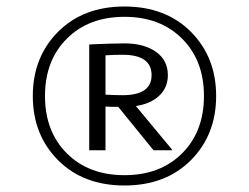

<svg xmlns="http://www.w3.org/2000/svg" viewBox="-20 -795 765 590"><path d="M566.7 -302.9Q489.2 -225 362.5 -225Q235.8 -225 158.3 -302.9Q80.8 -380.8 80.8 -500Q80.8 -619.2 158.3 -697.1Q235.8 -775 362.5 -775Q489.2 -775 566.7 -697.1Q644.2 -619.2 644.2 -500Q644.2 -380.8 566.7 -302.9ZM185.4 -323.8Q252.5 -256.7 362.5 -256.7Q472.5 -256.7 539.6 -323.8Q606.7 -390.8 606.7 -500Q606.7 -609.2 539.6 -676.2Q472.5 -743.3 362.5 -743.3Q252.5 -743.3 185.4 -676.2Q118.3 -609.2 118.3 -500Q118.3 -390.8 185.4 -323.8ZM343.3 -466.7Q315.8 -466.7 304.2 -467.5V-333.3H254.2V-470V-658.3Q255.8 -658.3 272.9 -659.2Q290 -660 315.4 -660.8Q340.8 -661.7 362.5 -661.7Q422.5 -661.7 459.2 -635.8Q495.8 -610 495.8 -564.2Q495.8 -525.8 469.2 -500.8Q442.5 -475.8 397.5 -469.2L508.3 -335.8V-333.3H451.7ZM304.2 -504.2Q330.8 -502.5 356.7 -502.5Q445.8 -502.5 445.8 -564.2Q445.8 -626.7 356.7 -626.7Q330.8 -626.7 304.2 -625Z"/></svg>

Font: Boon
Style: Regular
Weight: 400
Designer: Sungsit Sawaiwan
Foundry: FontUni
Version: Version 3.0